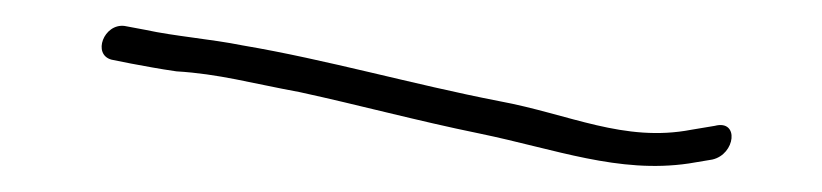

<svg xmlns="http://www.w3.org/2000/svg" viewBox="-20 -65 634 148"><path d="M66 -19 81 -16C92 -14 102 -12 116 -10C149 -8 173 -1 211 6C257 16 301 28 350 38C408 50 457 69 511 61L529 58C547 54 550 27 531 32L513 35C461 45 419 23 365 13C298 0 232 -19 167 -30C142 -35 115 -37 92 -42L76 -45C60 -47 51 -23 66 -19ZM115 -10H116Z"/></svg>

Font: Stray Cat
Style: LtExtObl
Weight: 300
Version: Version 1.0